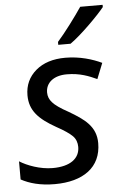

<svg xmlns="http://www.w3.org/2000/svg" viewBox="-55 -805 545 854"><g transform="rotate(-5 218.0 -378.0)"><path d="M155 10C282 10 363 -47 363 -155C363 -230 312 -265 244 -305C209 -324 185 -341 174 -354C162 -367 156 -382 156 -399C156 -442 191 -472 250 -472C309 -472 349 -455 384 -439L412 -509C372 -528 315 -546 250 -546C195 -546 151 -532 118 -504C85 -476 68 -439 68 -394C68 -326 107 -286 183 -243C218 -224 241 -208 254 -195C267 -182 273 -165 273 -146C273 -95 231 -62 152 -62C96 -62 38 -84 5 -105V-24C42 -4 90 10 155 10ZM279 -606C329 -641 409 -722 436 -756V-766H336C307 -723 258 -657 224 -619V-606Z"/></g></svg>

Font: BC Sans
Style: Italic
Weight: 400
Italic angle: -12°
Designer: Monotype Design Team
Designer: Province of B.C.
Foundry: Monotype Imaging Inc.
Version: Version 2.000;GOOG;noto-source:20170915:90ef993387c0